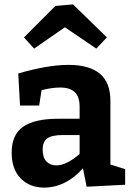

<svg xmlns="http://www.w3.org/2000/svg" viewBox="-20 -841 601 873"><path d="M482 -93 549 -72V-1L374 8L357 -76Q320 -33 274.5 -10.5Q229 12 181 12Q115 12 74 -30Q33 -72 33 -147Q33 -229 85.5 -265Q138 -301 243 -301H342V-356Q342 -401 320 -422Q298 -443 254 -443Q216 -443 169 -431L158 -361H71L63 -507Q198 -546 291 -546Q386 -546 434 -506Q482 -466 482 -382ZM236 -89Q260 -89 287.5 -103Q315 -117 342 -141V-227H266Q215 -227 194.5 -211.5Q174 -196 174 -161Q174 -125 191 -107Q208 -89 236 -89ZM312 -821 466 -671 418 -620 275 -717 135 -620 89 -671 232 -814Z"/></svg>

Font: Bitter Pro
Style: Bold
Weight: 700
Designer: Sol Matas, and Bitter project Authors
Foundry: Sol Matas
Version: Version 1.010